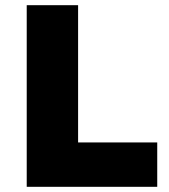

<svg xmlns="http://www.w3.org/2000/svg" viewBox="-20 -720 653 740"><path d="M83 0V-700H281V-171H586V0Z"/></svg>

Font: Lexend ExtraBold
Style: Regular
Weight: 800
Designer: Bonnie Shaver-Troup, Thomas Jockin
Foundry: Lexend
Version: Version 1.007; ttfautohint (v1.8.3)